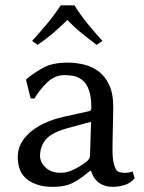

<svg xmlns="http://www.w3.org/2000/svg" viewBox="-20 -705 550 735"><path d="M328.6 -50.8H324.7Q296.4 -27.3 274.7 -13.7Q252.9 0 231.4 5.1Q210 10.3 180.2 10.3Q122.1 10.3 85 -17.6Q47.9 -45.4 47.9 -104Q47.9 -157.7 95.5 -198.7Q143.1 -239.7 223.6 -257.8L322.3 -279.8Q329.6 -282.2 329.6 -292.5Q329.6 -336.9 319.6 -362.5Q309.6 -388.2 293.2 -399.9Q276.9 -411.6 259.8 -414.6Q242.7 -417.5 227.5 -417.5Q189.9 -417.5 161.6 -390.4Q133.3 -363.3 111.3 -327.6L97.2 -328.6L79.6 -399.4L83 -403.8Q103 -420.9 140.6 -443.1Q178.2 -465.3 238.8 -465.3Q269 -465.3 299.8 -458.3Q330.6 -451.2 356 -432.9Q381.3 -414.6 397.5 -381.1Q413.6 -347.7 413.6 -293.5Q413.6 -289.6 413.1 -268.8Q412.6 -248 412.1 -221.2Q411.6 -194.3 411.1 -169.9Q410.6 -145.5 410.6 -133.3Q410.6 -98.1 415.8 -78.4Q420.9 -58.6 428.2 -50.8Q433.6 -46.4 442.4 -44.9Q451.2 -43.5 459 -43.5Q465.3 -43.5 472.4 -44.4Q479.5 -45.4 487.8 -48.8L495.6 -22.5Q477.1 -2 454.3 4.2Q431.6 10.3 411.6 10.3Q381.3 10.3 359.6 -4.9Q337.9 -20 328.6 -50.8ZM328.6 -238.8 238.8 -214.4Q177.2 -197.3 155.3 -170.9Q133.3 -144.5 133.3 -108.4Q133.3 -84 154.5 -63.7Q175.8 -43.5 212.4 -43.5Q236.3 -43.5 261.7 -55.7Q287.1 -67.9 309.6 -85Q315.9 -89.8 320.3 -95.9Q324.7 -102.1 324.7 -112.3ZM265.1 -684.6Q288.1 -647.5 315.9 -613.5Q343.8 -579.6 372.1 -548.3L350.1 -533.2Q318.8 -556.6 292 -578.4Q265.1 -600.1 237.8 -628.4Q207.5 -598.6 181.2 -576.4Q154.8 -554.2 124 -533.2L103 -548.3Q131.3 -579.6 160.2 -614Q189 -648.4 212.4 -684.6Z"/></svg>

Font: Kurinto Seri
Style: Regular
Weight: 400
Designer: Kurinto was developed by Clint Goss from a range of fonts that are compatible with the SIL Open Font License Version 1.1
Foundry: Clinton F. Goss
Version: Version 2.196; July 25, 2020